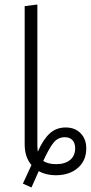

<svg xmlns="http://www.w3.org/2000/svg" viewBox="-20 -763 401 848"><path d="M361 -108Q361 -53 323.5 -21Q286 11 226 11Q184 11 151 -7L119 65L81 48L119 -34Q89 -69 89 -125V-736L145 -743V-121Q145 -111 147 -93Q170 -146 199 -173Q228 -200 270 -200Q311 -200 336 -174.5Q361 -149 361 -108ZM312 -108Q312 -131 300 -144Q288 -157 266 -157Q237 -157 217.5 -134Q198 -111 171 -52Q193 -38 228 -38Q267 -38 289.5 -56.5Q312 -75 312 -108Z"/></svg>

Font: Fira Sans Condensed Light
Style: Regular
Weight: 300
Width: 3
Designer: bBox Type GmbH & Carrois Corporate GbR & Edenspiekermann AG
Foundry: bBox Type GmbH & Carrois Corporate GbR & Edenspiekermann AG
Version: Version 4.301